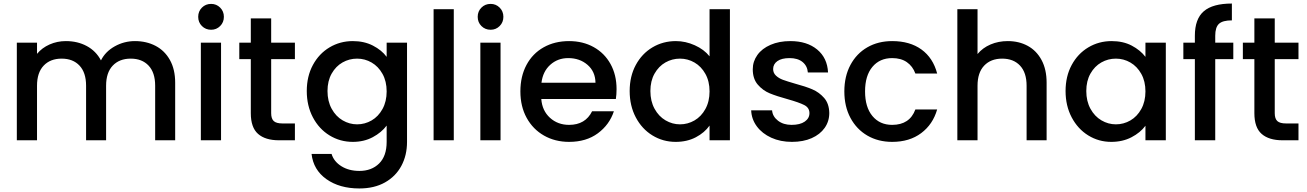

<svg xmlns="http://www.w3.org/2000/svg" viewBox="-20 -792 7381 1084"><path d="M742 -560Q807 -560 858.5 -533Q910 -506 939.5 -453Q969 -400 969 -325V0H856V-308Q856 -382 819 -421.5Q782 -461 718 -461Q654 -461 616.5 -421.5Q579 -382 579 -308V0H466V-308Q466 -382 429 -421.5Q392 -461 328 -461Q264 -461 226.5 -421.5Q189 -382 189 -308V0H75V-551H189V-488Q217 -522 260 -541Q303 -560 352 -560Q418 -560 470 -532Q522 -504 550 -451Q575 -501 628 -530.5Q681 -560 742 -560Z M1172 -624Q1141 -624 1120 -645Q1099 -666 1099 -697Q1099 -728 1120 -749Q1141 -770 1172 -770Q1202 -770 1223 -749Q1244 -728 1244 -697Q1244 -666 1223 -645Q1202 -624 1172 -624ZM1228 -551V0H1114V-551Z M1511 -458V-153Q1511 -122 1525.5 -108.5Q1540 -95 1575 -95H1645V0H1555Q1478 0 1437 -36Q1396 -72 1396 -153V-458H1331V-551H1396V-688H1511V-551H1645V-458Z M1972 -560Q2036 -560 2085.5 -534.5Q2135 -509 2163 -471V-551H2278V9Q2278 85 2246 144.5Q2214 204 2153.5 238Q2093 272 2009 272Q1897 272 1823 219.5Q1749 167 1739 77H1852Q1865 120 1907.5 146.5Q1950 173 2009 173Q2078 173 2120.5 131Q2163 89 2163 9V-83Q2134 -44 2084.5 -17.5Q2035 9 1972 9Q1900 9 1840.5 -27.5Q1781 -64 1746.5 -129.5Q1712 -195 1712 -278Q1712 -361 1746.5 -425Q1781 -489 1840.5 -524.5Q1900 -560 1972 -560ZM2163 -276Q2163 -333 2139.5 -375Q2116 -417 2078 -439Q2040 -461 1996 -461Q1952 -461 1914 -439.5Q1876 -418 1852.5 -376.5Q1829 -335 1829 -278Q1829 -221 1852.5 -178Q1876 -135 1914.5 -112.5Q1953 -90 1996 -90Q2040 -90 2078 -112Q2116 -134 2139.5 -176.5Q2163 -219 2163 -276Z M2542 -740V0H2428V-740Z M2750 -624Q2719 -624 2698 -645Q2677 -666 2677 -697Q2677 -728 2698 -749Q2719 -770 2750 -770Q2780 -770 2801 -749Q2822 -728 2822 -697Q2822 -666 2801 -645Q2780 -624 2750 -624ZM2806 -551V0H2692V-551Z M3461 -289Q3461 -258 3457 -233H3036Q3041 -167 3085 -127Q3129 -87 3193 -87Q3285 -87 3323 -164H3446Q3421 -88 3355.5 -39.5Q3290 9 3193 9Q3114 9 3051.5 -26.5Q2989 -62 2953.5 -126.5Q2918 -191 2918 -276Q2918 -361 2952.5 -425.5Q2987 -490 3049.5 -525Q3112 -560 3193 -560Q3271 -560 3332 -526Q3393 -492 3427 -430.5Q3461 -369 3461 -289ZM3342 -325Q3341 -388 3297 -426Q3253 -464 3188 -464Q3129 -464 3087 -426.5Q3045 -389 3037 -325Z M3535 -278Q3535 -361 3569.5 -425Q3604 -489 3663.5 -524.5Q3723 -560 3796 -560Q3850 -560 3902.5 -536.5Q3955 -513 3986 -474V-740H4101V0H3986V-83Q3958 -43 3908.5 -17Q3859 9 3795 9Q3723 9 3663.5 -27.5Q3604 -64 3569.5 -129.5Q3535 -195 3535 -278ZM3986 -276Q3986 -333 3962.5 -375Q3939 -417 3901 -439Q3863 -461 3819 -461Q3775 -461 3737 -439.5Q3699 -418 3675.5 -376.5Q3652 -335 3652 -278Q3652 -221 3675.5 -178Q3699 -135 3737.5 -112.5Q3776 -90 3819 -90Q3863 -90 3901 -112Q3939 -134 3962.5 -176.5Q3986 -219 3986 -276Z M4451 9Q4386 9 4334.5 -14.5Q4283 -38 4253 -78.5Q4223 -119 4221 -169H4339Q4342 -134 4372.5 -110.5Q4403 -87 4449 -87Q4497 -87 4523.5 -105.5Q4550 -124 4550 -153Q4550 -184 4520.5 -199Q4491 -214 4427 -232Q4365 -249 4326 -265Q4287 -281 4258.5 -314Q4230 -347 4230 -401Q4230 -445 4256 -481.5Q4282 -518 4330.5 -539Q4379 -560 4442 -560Q4536 -560 4593.5 -512.5Q4651 -465 4655 -383H4541Q4538 -420 4511 -442Q4484 -464 4438 -464Q4393 -464 4369 -447Q4345 -430 4345 -402Q4345 -380 4361 -365Q4377 -350 4400 -341.5Q4423 -333 4468 -320Q4528 -304 4566.5 -287.5Q4605 -271 4633 -239Q4661 -207 4662 -154Q4662 -107 4636 -70Q4610 -33 4562.5 -12Q4515 9 4451 9Z M4747 -276Q4747 -361 4781.5 -425.5Q4816 -490 4877 -525Q4938 -560 5017 -560Q5117 -560 5182.5 -512.5Q5248 -465 5271 -377H5148Q5133 -418 5100 -441Q5067 -464 5017 -464Q4947 -464 4905.5 -414.5Q4864 -365 4864 -276Q4864 -187 4905.5 -137Q4947 -87 5017 -87Q5116 -87 5148 -174H5271Q5247 -90 5181 -40.5Q5115 9 5017 9Q4938 9 4877 -26.5Q4816 -62 4781.5 -126.5Q4747 -191 4747 -276Z M5670 -560Q5733 -560 5782.5 -533Q5832 -506 5860.5 -453Q5889 -400 5889 -325V0H5776V-308Q5776 -382 5739 -421.5Q5702 -461 5638 -461Q5574 -461 5536.5 -421.5Q5499 -382 5499 -308V0H5385V-740H5499V-487Q5528 -522 5572.5 -541Q5617 -560 5670 -560Z M5996 -278Q5996 -361 6030.5 -425Q6065 -489 6124.5 -524.5Q6184 -560 6256 -560Q6321 -560 6369.5 -534.5Q6418 -509 6447 -471V-551H6562V0H6447V-82Q6418 -43 6368 -17Q6318 9 6254 9Q6183 9 6124 -27.5Q6065 -64 6030.5 -129.5Q5996 -195 5996 -278ZM6447 -276Q6447 -333 6423.5 -375Q6400 -417 6362 -439Q6324 -461 6280 -461Q6236 -461 6198 -439.5Q6160 -418 6136.5 -376.5Q6113 -335 6113 -278Q6113 -221 6136.5 -178Q6160 -135 6198.5 -112.5Q6237 -90 6280 -90Q6324 -90 6362 -112Q6400 -134 6423.5 -176.5Q6447 -219 6447 -276Z M6943 -458H6841V0H6726V-458H6661V-551H6726V-590Q6726 -685 6776.5 -728.5Q6827 -772 6935 -772V-677Q6883 -677 6862 -657.5Q6841 -638 6841 -590V-551H6943Z M7177 -458V-153Q7177 -122 7191.5 -108.5Q7206 -95 7241 -95H7311V0H7221Q7144 0 7103 -36Q7062 -72 7062 -153V-458H6997V-551H7062V-688H7177V-551H7311V-458Z"/></svg>

Font: MSTAGE Medium
Style: Regular
Weight: 500
Designer: Ninad Kale (Devanagari), Jonny Pinhorn (Latin)
Foundry: Indian Type Foundry
Version: 4.004